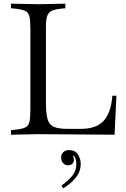

<svg xmlns="http://www.w3.org/2000/svg" viewBox="-20 -733 691 1049"><path d="M40 3V-22L60 -24Q99 -28 117 -36Q135 -44 140.5 -66Q146 -88 146 -133V-577Q146 -622 140.5 -644Q135 -666 117 -674Q99 -682 60 -686L40 -688V-713L190 -710L337 -713V-688L309 -685Q278 -682 261 -673Q244 -664 237.5 -644.5Q231 -625 231 -589V-172Q231 -113 240 -82Q249 -51 274.5 -40Q300 -29 348 -29H423Q505 -29 545.5 -72Q586 -115 594 -210H616L606 3L188 0ZM325 296 316 280Q345 261 371 232Q397 203 397 163Q397 149 392 132Q387 115 369 115L383 110L375 125L371 117Q378 117 381 123.5Q384 130 384 141Q384 151 376.5 160.5Q369 170 351 170Q335 170 324.5 158Q314 146 314 127Q314 111 325 99Q336 87 358 87Q390 87 405.5 110.5Q421 134 421 163Q421 206 392 240Q363 274 325 296Z"/></svg>

Font: Baskervville
Style: Regular
Weight: 400
Designer: Alexis Faudot, Rémi Forte, Morgane Pierson, Rafael Ribas, Tanguy Vanlaeys, Rosalie Wagner, Thomas Huot-Marchand
Foundry: ANRT
Version: Version 1.100